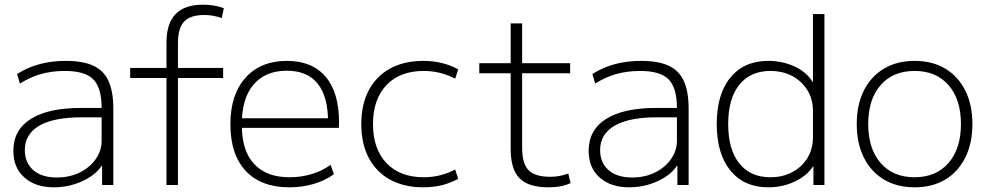

<svg xmlns="http://www.w3.org/2000/svg" viewBox="-20 -790 4219 820"><path d="M210 10Q131 10 84 -32Q37 -74 37 -146Q37 -235 111.5 -282Q186 -329 325 -329H414Q414 -415 378.5 -451Q343 -487 257 -487Q202 -487 155.5 -474Q109 -461 65 -433L53 -474Q99 -503 150.5 -516.5Q202 -530 261 -530Q334 -530 378.5 -509.5Q423 -489 443.5 -444Q464 -399 464 -326V0H416V-82H414Q388 -42 331 -16Q274 10 210 10ZM223 -32Q277 -32 320 -53Q363 -74 388.5 -110Q414 -146 414 -189V-289H330Q209 -289 147.5 -253Q86 -217 86 -149Q86 -95 122 -63.5Q158 -32 223 -32Z M691 0V-457H536V-500H691V-608Q691 -690 730 -730Q769 -770 847 -770Q871 -770 892.5 -766.5Q914 -763 936 -755L927 -713Q889 -726 853 -726Q793 -726 766.5 -698Q740 -670 740 -606V-500H933V-457H740V0Z M1216 10Q1095 10 1029.5 -60Q964 -130 964 -260Q964 -386 1028.5 -458Q1093 -530 1205 -530Q1313 -530 1370.5 -462.5Q1428 -395 1428 -268Q1428 -261 1427.5 -255Q1427 -249 1427 -244H991V-285H1393L1381 -270Q1381 -378 1336.5 -433Q1292 -488 1205 -488Q1114 -488 1063.5 -429.5Q1013 -371 1013 -263V-253Q1013 -146 1065.5 -89.5Q1118 -33 1216 -33Q1266 -33 1311 -46.5Q1356 -60 1392 -86L1406 -46Q1369 -19 1320 -4.5Q1271 10 1216 10Z M1788 10Q1706 10 1646.5 -22.5Q1587 -55 1555 -115.5Q1523 -176 1523 -260Q1523 -344 1555 -404.5Q1587 -465 1646.5 -497.5Q1706 -530 1788 -530Q1828 -530 1864.5 -521.5Q1901 -513 1937 -494L1924 -454Q1891 -471 1858 -479Q1825 -487 1790 -487Q1688 -487 1630.5 -426.5Q1573 -366 1573 -260Q1573 -154 1630.5 -93.5Q1688 -33 1790 -33Q1825 -33 1858 -41Q1891 -49 1924 -66L1937 -26Q1901 -7 1864.5 1.5Q1828 10 1788 10Z M2322 10Q2237 10 2199 -28.5Q2161 -67 2161 -153V-477H2027V-520H2161V-690H2210V-520H2415V-477H2210V-158Q2210 -91 2237.5 -63Q2265 -35 2330 -35Q2352 -35 2370 -38.5Q2388 -42 2407 -49L2417 -8Q2394 2 2372 6Q2350 10 2322 10Z M2667 10Q2588 10 2541 -32Q2494 -74 2494 -146Q2494 -235 2568.5 -282Q2643 -329 2782 -329H2871Q2871 -415 2835.5 -451Q2800 -487 2714 -487Q2659 -487 2612.5 -474Q2566 -461 2522 -433L2510 -474Q2556 -503 2607.5 -516.5Q2659 -530 2718 -530Q2791 -530 2835.5 -509.5Q2880 -489 2900.5 -444Q2921 -399 2921 -326V0H2873V-82H2871Q2845 -42 2788 -16Q2731 10 2667 10ZM2680 -32Q2734 -32 2777 -53Q2820 -74 2845.5 -110Q2871 -146 2871 -189V-289H2787Q2666 -289 2604.5 -253Q2543 -217 2543 -149Q2543 -95 2579 -63.5Q2615 -32 2680 -32Z M3261 10Q3158 10 3099.5 -61.5Q3041 -133 3041 -260Q3041 -388 3099.5 -459Q3158 -530 3261 -530Q3322 -530 3373.5 -506Q3425 -482 3450 -441H3452V-730H3501V0H3454V-79H3452Q3426 -39 3374 -14.5Q3322 10 3261 10ZM3270 -33Q3323 -33 3364 -55Q3405 -77 3428.5 -115.5Q3452 -154 3452 -204V-316Q3452 -366 3428.5 -404.5Q3405 -443 3364 -465Q3323 -487 3270 -487Q3185 -487 3137.5 -428Q3090 -369 3090 -260Q3090 -151 3137.5 -92Q3185 -33 3270 -33Z M3886 10Q3811 10 3755.5 -23Q3700 -56 3669.5 -117Q3639 -178 3639 -260Q3639 -343 3669.5 -403.5Q3700 -464 3755.5 -497Q3811 -530 3886 -530Q3962 -530 4017 -497Q4072 -464 4102.5 -403.5Q4133 -343 4133 -260Q4133 -178 4102.5 -117Q4072 -56 4017 -23Q3962 10 3886 10ZM3886 -33Q3978 -33 4031 -94Q4084 -155 4084 -260Q4084 -366 4031 -426.5Q3978 -487 3886 -487Q3794 -487 3741 -426.5Q3688 -366 3688 -260Q3688 -155 3741 -94Q3794 -33 3886 -33Z"/></svg>

Font: M PLUS 2 Thin Light
Style: Regular
Weight: 300
Version: Version 1.001